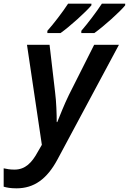

<svg xmlns="http://www.w3.org/2000/svg" viewBox="-98 -786 702 1046"><path d="M345 -618V-606H416C467 -642 556 -722 584 -757V-766H457C427 -720 378 -656 345 -618ZM160 -618V-606H232C283 -642 371 -722 400 -757V-766H273C243 -720 194 -656 160 -618ZM-8 240C88 240 158 189 215 83L550 -542H415L277 -268C252 -217 227 -153 214 -121H211C211 -161 209 -232 202 -285L172 -542H49L130 3L108 41C76 100 40 138 -19 138C-42 138 -61 135 -78 131V231C-61 236 -41 240 -8 240Z"/></svg>

Font: Noto Sans SemiBold
Style: Italic
Weight: 600
Italic angle: -12°
Designer: Monotype Design Team
Foundry: Monotype Imaging Inc.
Version: Version 2.013